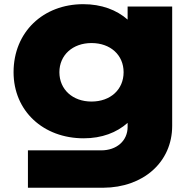

<svg xmlns="http://www.w3.org/2000/svg" viewBox="-20 -680 915 900"><path d="M258.4 -341.6C258.4 -421.8 320.8 -478.2 408.9 -478.2C498 -478.2 559.4 -421.8 559.4 -341.6C559.4 -260.4 498 -204 408.9 -204C320.8 -204 258.4 -260.4 258.4 -341.6ZM110.9 200H464.4C651.5 199 787.1 80.2 787.1 -90.1V-649.5H578.2V-588.1C526.7 -633.7 455.4 -660.4 370.3 -660.4C182.2 -660.4 43.6 -529.7 43.6 -341.6C43.6 -159.4 183.2 -31.7 372.3 -31.7C457.4 -31.7 526.7 -58.4 578.2 -104V-85.1C578.2 -19.8 526.7 24.8 454.5 24.8H110.9Z"/></svg>

Font: Calandify
Style: Semi Bold
Weight: 700
Designer: Brittany Allen
Foundry: Brittany Allen
Version: Version 1.0; ttfautohint (v1.8.4.7-5d5b)